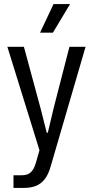

<svg xmlns="http://www.w3.org/2000/svg" viewBox="-20 -753 455 940"><path d="M46 167V105H86Q106 105 119 98.5Q132 92 141 78Q150 64 156 43L180 -41L179 1L16 -524H97L178 -225L209 -103H214L243 -225L320 -524H399L228 62Q217 101 199 124Q181 147 156 157Q131 167 97 167ZM176 -593 242 -733H323L239 -593Z"/></svg>

Font: Mona Sans SemiCondensed
Style: Regular
Weight: 400
Width: 4
Designer: Deni Anggara
Foundry: GitHub
Version: Version 2.000